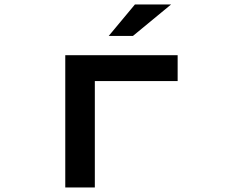

<svg xmlns="http://www.w3.org/2000/svg" viewBox="-20 -811 1040 856"><path d="M464.8 -650.9 581.5 -791H742.7L572.8 -650.9ZM271 24.9V-564.9H772V-449.7H402.8V24.9Z"/></svg>

Font: BIZ UDPGothic
Style: Bold
Weight: 700
Designer: TypeBank Co., Ltd.
Foundry: Morisawa Inc.
Version: Version 1.051